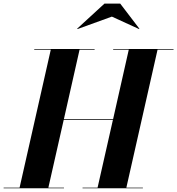

<svg xmlns="http://www.w3.org/2000/svg" viewBox="-62 -1014 955 1034"><path d="M540.5 -924.5 355.5 -857.5 353.5 -859.5 500.5 -994.5H585.5L688.5 -859.5L687 -857.5ZM-42.5 -3.5H43.5L211.5 -746.5H122.5V-750H447.5V-746.5H366.5L282 -372H547L631.5 -746.5H547.5V-750H872.5V-746.5H786.5L618.5 -3.5H707.5V0H382.5V-3.5H463.5L546 -368H281L198.5 -3.5H282.5V0H-42.5Z"/></svg>

Font: Bodoni* 48pt
Style: Bold Italic
Weight: 700
Italic angle: -13°
Version: Version 2.3